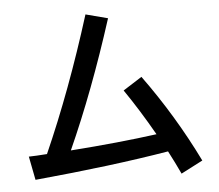

<svg xmlns="http://www.w3.org/2000/svg" viewBox="-57 -873 1112 973"><g transform="rotate(-5 499.5 -386.0)"><path d="M64 -116.2Q97.2 -116.7 156.7 -121.1Q295.4 -433.6 412.6 -809.1L524.9 -779.8Q409.7 -419.4 278.8 -128.9Q526.9 -147 718.3 -172.9Q646 -300.3 571.8 -408.2L667.5 -469.2Q821.8 -257.3 938 -20L827.6 37.1Q801.3 -19.5 769 -81.1Q483.9 -33.2 87.4 3.9Z"/></g></svg>

Font: UDEV Gothic 35
Style: Bold
Weight: 700
Version: v2.1.0; ttfautohint (v1.8.4.7-5d5b-dirty) -l 6 -r 45 -G 200 